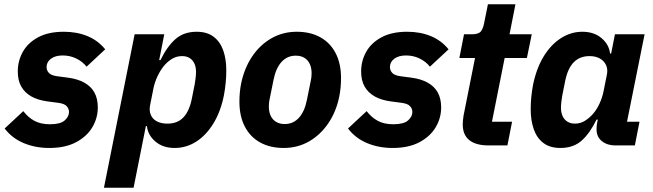

<svg xmlns="http://www.w3.org/2000/svg" viewBox="-20 -687 3087 907"><path d="M213 12Q147 12 92 -11Q37 -34 2 -80L90 -162Q112 -133 142 -116.5Q172 -100 216 -100Q265 -100 285.5 -118Q306 -136 306 -158Q306 -173 295.5 -185Q285 -197 257 -201L204 -208Q159 -214 128 -231.5Q97 -249 80.5 -278Q64 -307 64 -349Q64 -399 87.5 -441.5Q111 -484 159.5 -510.5Q208 -537 282 -537Q343 -537 393 -516.5Q443 -496 477 -454L389 -372Q370 -396 340.5 -410.5Q311 -425 276 -425Q241 -425 220.5 -409.5Q200 -394 200 -370Q200 -355 210.5 -343Q221 -331 249 -327L302 -320Q347 -314 378.5 -296.5Q410 -279 426 -250Q442 -221 442 -180Q442 -129 416 -85.5Q390 -42 339 -15Q288 12 213 12Z M471 200 616 -525H756L732 -403H738Q769 -467 808.5 -502Q848 -537 909 -537Q958 -537 989 -513.5Q1020 -490 1034.5 -449Q1049 -408 1049 -355Q1049 -324 1046 -294.5Q1043 -265 1038 -238Q1023 -161 988.5 -104.5Q954 -48 907 -18Q860 12 805 12Q750 12 714.5 -18Q679 -48 674 -91H669L611 200ZM771 -103Q818 -103 846 -132Q874 -161 886 -220L900 -290Q902 -301 904 -318Q906 -335 906 -347Q906 -371 898 -387.5Q890 -404 875.5 -413Q861 -422 840 -422Q813 -422 791 -408Q769 -394 753 -374Q737 -354 724 -326.5Q711 -299 705 -270L689 -190Q684 -164 692.5 -144Q701 -124 721.5 -113.5Q742 -103 771 -103Z M1320 12Q1256 12 1209 -14Q1162 -40 1136.5 -89Q1111 -138 1111 -207Q1111 -230 1113 -251Q1115 -272 1119 -292Q1134 -365 1171 -420Q1208 -475 1262 -506Q1316 -537 1382 -537Q1446 -537 1493 -511Q1540 -485 1565.5 -436Q1591 -387 1591 -318Q1591 -296 1589 -274.5Q1587 -253 1583 -233Q1569 -161 1531.5 -105.5Q1494 -50 1440 -19Q1386 12 1320 12ZM1325 -101Q1365 -101 1392 -130.5Q1419 -160 1430 -216L1449 -310Q1450 -315 1451 -323Q1452 -331 1452 -341Q1452 -366 1443.5 -384.5Q1435 -403 1418.5 -413.5Q1402 -424 1377 -424Q1337 -424 1310 -394.5Q1283 -365 1272 -309L1253 -215Q1252 -211 1251 -202.5Q1250 -194 1250 -184Q1250 -159 1258.5 -140.5Q1267 -122 1284 -111.5Q1301 -101 1325 -101Z M1835 12Q1769 12 1714 -11Q1659 -34 1624 -80L1712 -162Q1734 -133 1764 -116.5Q1794 -100 1838 -100Q1887 -100 1907.5 -118Q1928 -136 1928 -158Q1928 -173 1917.5 -185Q1907 -197 1879 -201L1826 -208Q1781 -214 1750 -231.5Q1719 -249 1702.5 -278Q1686 -307 1686 -349Q1686 -399 1709.5 -441.5Q1733 -484 1781.5 -510.5Q1830 -537 1904 -537Q1965 -537 2015 -516.5Q2065 -496 2099 -454L2011 -372Q1992 -396 1962.5 -410.5Q1933 -425 1898 -425Q1863 -425 1842.5 -409.5Q1822 -394 1822 -370Q1822 -355 1832.5 -343Q1843 -331 1871 -327L1924 -320Q1969 -314 2000.5 -296.5Q2032 -279 2048 -250Q2064 -221 2064 -180Q2064 -129 2038 -85.5Q2012 -42 1961 -15Q1910 12 1835 12Z M2377 0H2289Q2228 0 2197 -25Q2166 -50 2166 -99Q2166 -107 2167 -119Q2168 -131 2170 -142L2224 -413H2150L2172 -525H2208Q2240 -525 2251 -538Q2262 -551 2267 -578L2285 -667H2415L2387 -525H2492L2469 -413H2364L2304 -112H2399Z M2979 0H2886Q2849 0 2823.5 -20Q2798 -40 2798 -77Q2798 -85 2799 -94Q2800 -103 2801 -107L2804 -122H2798Q2767 -58 2728 -23Q2689 12 2627 12Q2578 12 2547 -11.5Q2516 -35 2501.5 -76.5Q2487 -118 2487 -170Q2487 -202 2490 -230.5Q2493 -259 2498 -286Q2514 -364 2548 -420Q2582 -476 2629.5 -506.5Q2677 -537 2731 -537Q2786 -537 2821.5 -507Q2857 -477 2862 -434H2867L2885 -525H3025L2942 -112H3001ZM2696 -103Q2723 -103 2745 -117.5Q2767 -132 2783 -151Q2800 -171 2812.5 -198.5Q2825 -226 2831 -255L2847 -335Q2852 -360 2843 -379.5Q2834 -399 2814 -410.5Q2794 -422 2765 -422Q2719 -422 2690.5 -393Q2662 -364 2650 -305L2636 -235Q2634 -225 2632 -207.5Q2630 -190 2630 -178Q2630 -155 2638 -138Q2646 -121 2661 -112Q2676 -103 2696 -103Z"/></svg>

Font: IBM Plex Sans
Style: Bold Italic
Weight: 700
Italic angle: -11.31°
Designer: Mike Abbink, Paul van der Laan, Pieter van Rosmalen
Foundry: Bold Monday
Version: Version 3.201